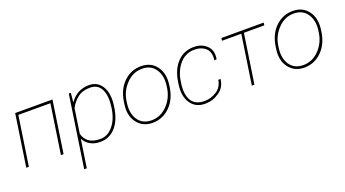

<svg xmlns="http://www.w3.org/2000/svg" viewBox="-56 -1086 3300 1838"><g transform="rotate(-20 1594.0 -167.5)"><path d="M424.8 0H397.9L473.1 -501.5H146.5L71.3 0H44.9L124 -528.3H503.9Z M751.5 -472.7Q702.1 -433.6 674.3 -377.9L637.2 -131.3Q648.9 -78.6 689.9 -47.4Q731 -16.1 806.2 -16.1Q881.3 -15.6 936 -81.1Q991.2 -146.5 1007.3 -254.4L1008.8 -264.6Q1024.9 -378.9 991.7 -445.3Q958.5 -511.7 879.4 -511.7Q800.3 -511.7 751.5 -472.7ZM877.4 -538.1Q966.3 -538.1 1010.3 -463.4Q1054.2 -388.7 1035.6 -264.6L1034.2 -254.4Q1015.1 -127.9 952.6 -58.6Q890.1 10.7 796.4 10.3Q736.8 10.3 693.8 -15.1Q650.9 -40.5 630.4 -83.5L587.4 203.1H561L670.4 -528.3H690.9L682.1 -433.1Q754.4 -538.1 877.4 -538.1Z M1489.3 -85.9Q1557.1 -155.8 1572.3 -253.9L1575.2 -274.4Q1590.3 -375 1544.9 -443.4Q1500 -511.7 1408.2 -511.7Q1316.4 -511.7 1248 -440.9Q1179.7 -370.1 1165.5 -274.4L1162.6 -253.9Q1147.5 -150.9 1192.4 -83.5Q1237.3 -16.1 1329.1 -16.1Q1420.9 -16.1 1489.3 -85.9ZM1601.6 -274.4 1598.6 -253.9Q1580.1 -132.8 1505.9 -61.5Q1431.6 9.8 1331.1 10.3Q1229.5 9.8 1173.8 -64.5Q1118.2 -138.7 1136.2 -253.9L1139.2 -274.4Q1157.2 -395.5 1231.4 -466.8Q1305.7 -538.1 1407.2 -538.1Q1508.8 -538.1 1563.5 -463.9Q1618.2 -389.6 1601.6 -274.4Z M1868.7 -16.1Q1933.6 -16.1 1991.2 -52.7Q2048.8 -89.4 2060.1 -162.6H2082L2083 -159.7Q2072.8 -78.6 2008.1 -34.2Q1943.4 10.3 1864.7 10.3Q1767.6 10.3 1719 -63.2Q1670.4 -136.7 1688.5 -253.9L1691.4 -274.4Q1709.5 -397 1776.9 -467.5Q1844.2 -538.1 1945.8 -538.1Q2025.4 -538.1 2076.4 -489.5Q2127.4 -440.9 2112.3 -354L2111.3 -351.6H2088.4Q2100.1 -432.1 2056.9 -471.9Q2013.7 -511.7 1941.9 -511.7Q1852.5 -511.7 1793 -444.3Q1733.4 -377 1717.8 -274.4L1714.8 -253.9Q1698.2 -144.5 1736.1 -80.3Q1773.9 -16.1 1868.7 -16.1Z M2651.9 -501.5H2444.3L2369.1 0H2342.8L2418 -501.5H2221.2L2225.1 -528.3H2655.8Z M3035.2 -85.9Q3103 -155.8 3118.2 -253.9L3121.1 -274.4Q3136.2 -375 3090.8 -443.4Q3045.9 -511.7 2954.1 -511.7Q2862.3 -511.7 2793.9 -440.9Q2725.6 -370.1 2711.4 -274.4L2708.5 -253.9Q2693.4 -150.9 2738.3 -83.5Q2783.2 -16.1 2875 -16.1Q2966.8 -16.1 3035.2 -85.9ZM3147.5 -274.4 3144.5 -253.9Q3126 -132.8 3051.8 -61.5Q2977.5 9.8 2877 10.3Q2775.4 9.8 2719.7 -64.5Q2664.1 -138.7 2682.1 -253.9L2685.1 -274.4Q2703.1 -395.5 2777.3 -466.8Q2851.6 -538.1 2953.1 -538.1Q3054.7 -538.1 3109.4 -463.9Q3164.1 -389.6 3147.5 -274.4Z"/></g></svg>

Font: Roboto-ThinItalic
Style: Italic
Weight: 250
Italic angle: -12°
Designer: Google
Version: Version 1.100141; 2013; ttfautohint (v0.94.14-c901) -l 8 -r 